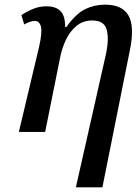

<svg xmlns="http://www.w3.org/2000/svg" viewBox="-20 -567 598 825"><path d="M306 238 437 -342Q449 -406 437.5 -442.5Q426 -479 376 -479Q337 -479 309 -456Q281 -433 263.5 -396.5Q246 -360 238 -318L174 0H61L148 -366Q162 -427 156 -452Q150 -477 130 -477Q121 -477 109.5 -473.5Q98 -470 84 -462L72 -502Q94 -517 121.5 -528.5Q149 -540 180 -540Q218 -540 239 -520.5Q260 -501 260 -451H265Q307 -509 346.5 -528Q386 -547 432 -547Q505 -547 532 -500.5Q559 -454 538 -351L420 238Z"/></svg>

Font: Noto Serif SemiCondensed Medium
Style: Italic
Weight: 500
Width: 4
Italic angle: -12°
Designer: Monotype Design Team
Foundry: Monotype Imaging Inc.
Version: Version 2.013